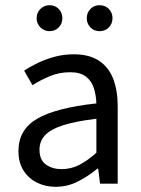

<svg xmlns="http://www.w3.org/2000/svg" viewBox="-20 -707 544 739"><path d="M194 12Q154 12 121.5 -4.5Q89 -21 70 -51.5Q51 -82 51 -126Q51 -208 123 -250Q195 -292 351 -309Q350 -339 341.5 -367Q333 -395 311 -412Q289 -429 250 -429Q208 -429 171 -413.5Q134 -398 105 -379L73 -435Q95 -450 125 -464.5Q155 -479 190 -488.5Q225 -498 264 -498Q323 -498 360.5 -473.5Q398 -449 415.5 -404Q433 -359 433 -298V0H365L358 -58H355Q320 -29 280 -8.5Q240 12 194 12ZM217 -56Q253 -56 284.5 -72Q316 -88 351 -119V-250Q269 -240 221.5 -224.5Q174 -209 153 -186Q132 -163 132 -131Q132 -91 157 -73.5Q182 -56 217 -56ZM171 -587Q150 -587 135.5 -601.5Q121 -616 121 -637Q121 -658 135.5 -672.5Q150 -687 171 -687Q192 -687 206 -672.5Q220 -658 220 -637Q220 -616 206 -601.5Q192 -587 171 -587ZM363 -587Q342 -587 328 -601.5Q314 -616 314 -637Q314 -658 328 -672.5Q342 -687 363 -687Q385 -687 399 -672.5Q413 -658 413 -637Q413 -616 399 -601.5Q385 -587 363 -587Z"/></svg>

Font: Source Sans 3
Style: Regular
Weight: 400
Designer: Paul D. Hunt
Foundry: Adobe
Version: Version 3.046;hotconv 1.0.118;makeotfexe 2.5.65603